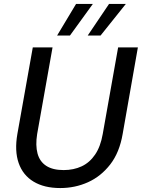

<svg xmlns="http://www.w3.org/2000/svg" viewBox="-20 -940 718 972"><path d="M285 12Q204 12 150 -20.5Q96 -53 74.5 -114.5Q53 -176 68 -262L146 -700H246L168 -261Q159 -204 170 -163Q181 -122 214 -100.5Q247 -79 302 -79Q353 -79 393.5 -98Q434 -117 461.5 -157.5Q489 -198 500 -261L578 -700H678L601 -262Q585 -168 538 -107.5Q491 -47 425.5 -17.5Q360 12 285 12ZM424 -760 532 -920H617L489 -760ZM269 -760 365 -920H450L334 -760Z"/></svg>

Font: DM Sans 16pt Medium
Style: Italic
Weight: 500
Italic angle: -10°
Version: Version 4.004;gftools[0.9.30]